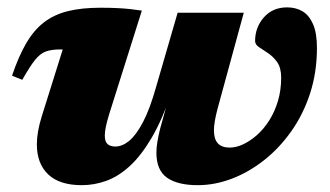

<svg xmlns="http://www.w3.org/2000/svg" viewBox="-20 -500 919 534"><path d="M474 -464.5H658L584.5 -195.5Q580 -178 577.5 -163.5Q575 -149 575 -137.5Q575 -113 586 -101.2Q597 -89.5 619 -89.5Q636.5 -89.5 656 -98.5Q675.5 -107.5 694.5 -124.2Q713.5 -141 728.8 -165Q744 -189 753 -219Q762 -249 762 -284Q762 -311.5 751 -327Q740 -342.5 725.8 -352Q711.5 -361.5 700.5 -368.8Q689.5 -376 689.5 -386Q689.5 -424 714 -451.8Q738.5 -479.5 778.5 -479.5Q802.5 -479.5 821 -468.8Q839.5 -458 850.5 -433.2Q861.5 -408.5 861.5 -367Q861.5 -299 842.5 -240.5Q823.5 -182 790.2 -135Q757 -88 714.5 -54.5Q672 -21 624.8 -3Q577.5 15 530 15Q474 15 444.5 -5.8Q415 -26.5 415 -75.5Q415 -89.5 417.8 -106Q420.5 -122.5 425.5 -142.5L454 -245.5L456.5 -241Q431 -166.5 401.8 -116.8Q372.5 -67 340.8 -38Q309 -9 275.5 3Q242 15 207.5 15Q145.5 15 114 -15Q82.5 -45 82.5 -98.5Q82.5 -132.5 96 -176L154.5 -362.5Q152.5 -362.5 150.8 -362.5Q149 -362.5 147 -362.5Q123.5 -362.5 107.5 -356.8Q91.5 -351 77 -332.8Q62.5 -314.5 42 -278L13.5 -289.5Q31.5 -343 52.8 -379.5Q74 -416 102.2 -437.8Q130.5 -459.5 168.8 -469Q207 -478.5 259.5 -478.5Q286 -478.5 305.8 -477.5Q325.5 -476.5 342 -474.8Q358.5 -473 374.5 -470.5L283.5 -182Q277.5 -162.5 274.5 -148Q271.5 -133.5 271.5 -123Q271.5 -106 279.2 -99.2Q287 -92.5 301 -92.5Q320 -92.5 339.2 -108.2Q358.5 -124 377.8 -160.5Q397 -197 414.5 -259.5Z"/></svg>

Font: Newsreader ExtraBold
Style: Italic
Weight: 800
Italic angle: -17°
Designer: Hugues Gentile
Foundry: Production Type
Version: Version 1.003